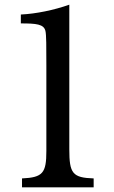

<svg xmlns="http://www.w3.org/2000/svg" viewBox="-20 -800 486 820"><path d="M276 -162V-780C211 -757 134 -741 69 -738V-700C135 -700 167 -697 174 -668C178 -652 178 -599 178 -522V-155C178 -61 163 -42 74 -38V0H380V-38C290 -41 276 -59 276 -162Z"/></svg>

Font: Libre Baskerville
Style: Regular
Weight: 400
Designer: Pablo Impallari, Rodrigo Fuenzalida
Foundry: Pablo Impallari, Rodrigo Fuenzalida
Version: Version 1.051;Glyphs 3.2.3 (3260)